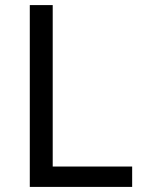

<svg xmlns="http://www.w3.org/2000/svg" viewBox="-20 -734 564 754"><path d="M97 0V-714H187V-80H499V0Z"/></svg>

Font: Noto Sans Hebrew Droid
Style: Regular
Weight: 400
Designer: Monotype Design Team
Foundry: Monotype Imaging Inc.
Version: Version 1.100